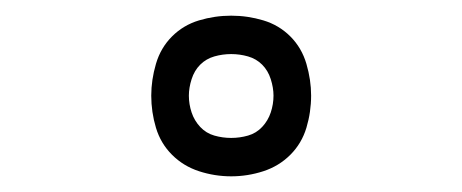

<svg xmlns="http://www.w3.org/2000/svg" viewBox="-20 -791 590 245"><path d="M275 -566Q254 -566 234 -572.5Q214 -579 199.5 -593.5Q185 -608 179 -628Q173 -648 173 -669Q173 -689 179 -709.5Q185 -730 199.5 -744.5Q214 -759 234 -765Q254 -771 275 -771Q296 -771 316 -765Q336 -759 350.5 -744.5Q365 -730 371 -709.5Q377 -689 377 -669Q377 -648 371 -628Q365 -608 350.5 -593.5Q336 -579 316 -572.5Q296 -566 275 -566ZM275 -615Q286 -615 296.5 -618Q307 -621 314.5 -629Q322 -637 325.5 -647.5Q329 -658 329 -669Q329 -679 325.5 -690Q322 -701 314.5 -708.5Q307 -716 296.5 -719Q286 -722 275 -722Q264 -722 253.5 -719Q243 -716 235.5 -708.5Q228 -701 224.5 -690Q221 -679 221 -669Q221 -658 224.5 -647.5Q228 -637 235.5 -629Q243 -621 253.5 -618Q264 -615 275 -615Z"/></svg>

Font: Lode Dark
Style: Regular
Weight: 400
Monospace: yes
Designer: Belleve Invis
Foundry: Belleve Invis
Version: Version 29.2.0; ttfautohint (v1.8.3)